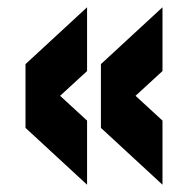

<svg xmlns="http://www.w3.org/2000/svg" viewBox="-20 -520 516 527"><path d="M219 -325 145 -257 219 -189V-13L50 -169V-344L219 -500ZM426 -325 352 -257 426 -189V-13L257 -169V-344L426 -500Z"/></svg>

Font: FFF_AZADLIQ Black
Style: Regular
Weight: 900
Designer: bBox Type GmbH
Foundry: bBox Type GmbH
Version: Version 1.001